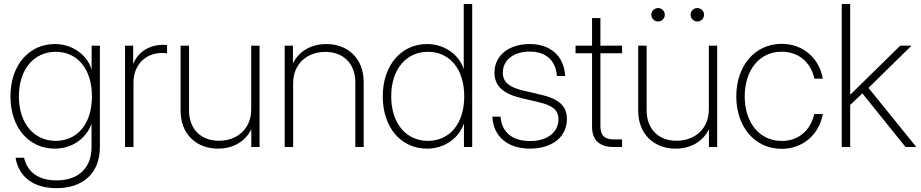

<svg xmlns="http://www.w3.org/2000/svg" viewBox="-20 -748 4685 977"><path d="M267.6 209.5C400.9 209.5 488.3 134.8 488.3 0V-515.6H446.3V-395.5H445.8C421.4 -471.7 346.7 -523.9 258.8 -523.9C128.9 -523.9 33.2 -417.5 33.2 -257.8C33.2 -97.2 127.9 8.3 258.8 8.3C346.7 8.3 418.5 -43 445.3 -117.2H445.8V0C445.8 104.5 381.8 169.9 267.6 169.9C173.8 169.9 118.7 126 102.5 54.7H59.1C75.2 149.9 147.9 209.5 267.6 209.5ZM263.2 -31.2C156.2 -31.2 76.2 -116.2 76.2 -257.8C76.2 -399.4 156.2 -484.4 263.2 -484.4C374.5 -484.4 447.8 -396.5 447.8 -257.8C447.8 -119.1 374.5 -31.2 263.2 -31.2Z M616.2 0H659.2V-327.1C659.2 -419.9 722.2 -478.5 805.2 -478.5C816.9 -478.5 825.2 -477.1 830.1 -476.6V-519C823.7 -519.5 819.3 -520 810.5 -520C739.3 -520 682.1 -482.9 658.7 -424.3H657.7V-515.6H616.2Z M1089.4 8.3C1161.6 8.3 1226.1 -23.9 1258.8 -90.3V0H1300.8V-515.6H1258.3V-190.9C1258.3 -92.8 1187 -31.7 1094.2 -31.7C1002.4 -31.7 941.9 -90.8 941.9 -187V-515.6H898.9V-185.1C898.9 -64.5 980 8.3 1089.4 8.3Z M1471.7 -324.7C1471.7 -422.9 1542.5 -483.9 1635.3 -483.9C1727.1 -483.9 1788.1 -424.8 1788.1 -328.6V0H1830.6V-330.6C1830.6 -451.2 1749.5 -523.9 1640.6 -523.9C1568.4 -523.9 1503.4 -491.7 1470.7 -425.3V-515.6H1428.7V0H1471.7Z M2153.3 8.3C2240.7 8.3 2313.5 -43 2339.8 -117.2H2340.8V0H2382.8V-727.5H2339.8V-397H2339.4C2315.4 -471.2 2240.7 -523.9 2153.3 -523.9C2022.9 -523.9 1927.7 -417.5 1927.7 -257.8C1927.7 -97.2 2022 8.3 2153.3 8.3ZM2157.2 -31.2C2050.3 -31.2 1970.7 -116.2 1970.7 -257.8C1970.7 -399.4 2050.3 -484.4 2157.2 -484.4C2268.6 -484.4 2342.3 -396.5 2342.3 -257.8C2342.3 -119.1 2268.6 -31.2 2157.2 -31.2Z M2676.8 8.3C2789.1 8.3 2864.7 -50.8 2864.7 -142.1C2864.7 -212.4 2819.3 -246.1 2730.5 -266.6L2642.6 -287.1C2575.7 -302.7 2538.6 -327.6 2538.6 -378.4C2538.6 -441.9 2592.8 -485.4 2675.3 -485.4C2759.3 -485.4 2807.6 -439.9 2814 -361.3H2856C2850.1 -463.4 2780.8 -523.9 2675.3 -523.9C2568.8 -523.9 2496.1 -465.3 2496.1 -378.4C2496.1 -308.1 2543.5 -270 2634.3 -248.5L2721.7 -228C2785.2 -212.9 2821.8 -191.9 2821.8 -141.1C2821.8 -75.7 2766.1 -30.3 2676.3 -30.3C2585 -30.3 2532.2 -77.6 2527.3 -154.3H2485.4C2490.2 -52.2 2564.5 8.3 2676.8 8.3Z M2992.7 -656.2V-515.6H2908.7V-477.1H2992.7V-104C2992.7 -35.6 3029.8 0 3101.6 0H3145.5V-38.6H3104C3055.7 -38.6 3035.2 -59.1 3035.2 -106.9V-477.1H3145.5V-515.6H3035.2V-656.2Z M3418 8.3C3490.2 8.3 3554.7 -23.9 3587.4 -90.3V0H3629.4V-515.6H3586.9V-190.9C3586.9 -92.8 3515.6 -31.7 3422.9 -31.7C3331.1 -31.7 3270.5 -90.8 3270.5 -187V-515.6H3227.5V-185.1C3227.5 -64.5 3308.6 8.3 3418 8.3ZM3528.3 -638.7C3547.4 -638.7 3562.5 -653.8 3562.5 -672.9C3562.5 -691.9 3547.4 -707 3528.3 -707C3509.3 -707 3494.1 -691.9 3494.1 -672.9C3494.1 -653.8 3509.3 -638.7 3528.3 -638.7ZM3328.6 -638.7C3347.7 -638.7 3362.8 -653.8 3362.8 -672.9C3362.8 -691.9 3347.7 -707 3328.6 -707C3310.1 -707 3294.4 -691.9 3294.4 -672.9C3294.4 -653.8 3310.1 -638.7 3328.6 -638.7Z M3957.5 9.3C4065.9 9.3 4148.4 -64 4167 -168H4123.5C4104.5 -85 4044.4 -30.8 3957.5 -30.8C3845.2 -30.8 3769.5 -123.5 3769.5 -257.3C3769.5 -392.1 3845.2 -484.9 3957.5 -484.9C4044.4 -484.9 4106.4 -430.2 4124 -347.7H4167C4148.4 -452.6 4066.4 -524.9 3957.5 -524.9C3820.8 -524.9 3726.6 -412.6 3726.6 -257.3C3726.6 -102.5 3820.8 9.3 3957.5 9.3Z M4263.2 0H4306.2V-213.9L4368.2 -272.9L4587.9 0H4642.6L4399.4 -300.8L4618.2 -515.6H4561L4308.1 -267.6H4306.2V-727.5H4263.2Z"/></svg>

Font: Raveo Display Display ExLight
Style: Regular
Weight: 200
Designer: Jakub Foglar, Rasmus Andersson (Inter)
Foundry: Jakubfoglar.com
Version: Version 1.100;Glyphs 3.2.3 (3260)